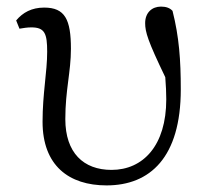

<svg xmlns="http://www.w3.org/2000/svg" viewBox="-20 -548 626 582"><path d="M39 -461C50 -463 63 -465 75 -465C116 -465 123 -446 123 -391C123 -330 109 -264 109 -179C109 -46 189 14 303 14C435 14 528 -71 528 -277C528 -366 523 -436 503 -515C495 -524 483 -528 468 -528C441 -528 420 -510 420 -478C420 -451 428 -424 481 -314C483 -288 484 -267 484 -247C484 -107 414 -33 318 -33C233 -33 178 -85 178 -187C178 -275 195 -330 195 -400C195 -489 177 -525 114 -525C76 -525 49 -510 29 -486Z"/></svg>

Font: Noto Serif CJK JP
Style: Regular
Weight: 400
Designer: Ryoko NISHIZUKA 西塚涼子 (kana & ideographs); Frank Grießhammer (Latin, Greek & Cyrillic); Wenlong ZHANG 张文龙 (bopomofo); San
Foundry: Adobe Systems Incorporated
Version: Version 1.000;PS 1;hotconv 16.6.53;makeotf.lib2.5.65590